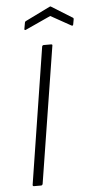

<svg xmlns="http://www.w3.org/2000/svg" viewBox="-57 -866 434 900"><g transform="rotate(-5 159.5 -416.0)"><path d="M66 0Q59 0 60 -7L161 -649Q163 -655 169 -655H202Q211 -655 209 -649L107 -7Q105 0 99 0ZM93 -734Q90 -732 87 -733Q84 -734 85 -738L90 -766Q91 -773 97 -775L211 -831Q215 -834 219 -831L314 -772Q317 -771 318.5 -768.5Q320 -766 319 -762L315 -740Q314 -731 306 -735L211 -788Z"/></g></svg>

Font: Sofia Sans Semi Condensed Light
Style: Italic
Weight: 300
Italic angle: -9°
Version: Version 4.100